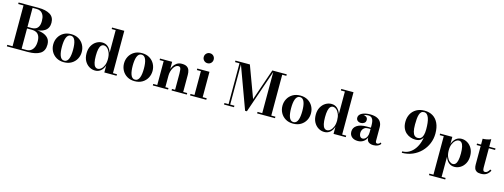

<svg xmlns="http://www.w3.org/2000/svg" viewBox="-14 -1841 8322 3171"><g transform="rotate(15 4147.0 -255.0)"><path d="M25 0V-26H355.5Q396 -26 427.5 -47.2Q459 -68.5 477.2 -109.5Q495.5 -150.5 495.5 -210Q495.5 -269.5 477.2 -305Q459 -340.5 427.5 -356Q396 -371.5 355.5 -371.5H245.5V-388.5H385.5Q463.5 -388.5 527 -370.5Q590.5 -352.5 628 -311.2Q665.5 -270 665.5 -200Q665.5 -91.5 591.8 -45.8Q518 0 385.5 0ZM115.5 -12V-738H270.5V-12ZM245.5 -381V-398.5H345.5Q381 -398.5 410.5 -412.8Q440 -427 457.8 -461Q475.5 -495 475.5 -554.5Q475.5 -614 457.8 -651.2Q440 -688.5 410.5 -706.2Q381 -724 345.5 -724H25V-750H366Q490 -750 563 -706.2Q636 -662.5 636 -565Q636 -471.5 567 -426.2Q498 -381 366 -381Z M1000 10Q924.5 10 869.8 -23Q815 -56 785.5 -110.5Q756 -165 756 -230Q756 -295 785.5 -349.5Q815 -404 869.8 -437Q924.5 -470 1000 -470Q1075.5 -470 1130.2 -437Q1185 -404 1214.5 -349.5Q1244 -295 1244 -230Q1244 -165 1214.5 -110.5Q1185 -56 1130.2 -23Q1075.5 10 1000 10ZM1000 -16Q1027.5 -16 1046 -32.5Q1064.5 -49 1075.5 -78.5Q1086.5 -108 1091.2 -146.8Q1096 -185.5 1096 -230Q1096 -275 1091.2 -313.5Q1086.5 -352 1075.5 -381.5Q1064.5 -411 1046 -427.5Q1027.5 -444 1000 -444Q972.5 -444 954.2 -427.5Q936 -411 925 -381.5Q914 -352 909.2 -313.5Q904.5 -275 904.5 -230Q904.5 -185.5 909.2 -146.8Q914 -108 925 -78.5Q936 -49 954.2 -32.5Q972.5 -16 1000 -16Z M1533 9.5Q1480 9.5 1432.5 -19Q1385 -47.5 1355.2 -101Q1325.5 -154.5 1325.5 -229.5Q1325.5 -304.5 1355.2 -358.2Q1385 -412 1432.5 -440.8Q1480 -469.5 1533 -469.5Q1590.5 -469.5 1631.5 -434.2Q1672.5 -399 1691.5 -337.5V-724H1623V-750H1832V-26H1900.5V0H1691.5V-121.5Q1672.5 -60.5 1631.8 -25.5Q1591 9.5 1533 9.5ZM1569.5 -30.5Q1598.5 -30.5 1626.5 -53.8Q1654.5 -77 1673 -121.5Q1691.5 -166 1691.5 -229.5Q1691.5 -293.5 1673 -338.5Q1654.5 -383.5 1626.5 -406.8Q1598.5 -430 1569.5 -430Q1542 -430 1523 -409.2Q1504 -388.5 1494 -344.2Q1484 -300 1484 -229.5Q1484 -159 1494 -115Q1504 -71 1523 -50.8Q1542 -30.5 1569.5 -30.5Z M2210.5 10Q2135 10 2080.2 -23Q2025.5 -56 1996 -110.5Q1966.5 -165 1966.5 -230Q1966.5 -295 1996 -349.5Q2025.5 -404 2080.2 -437Q2135 -470 2210.5 -470Q2286 -470 2340.8 -437Q2395.5 -404 2425 -349.5Q2454.5 -295 2454.5 -230Q2454.5 -165 2425 -110.5Q2395.5 -56 2340.8 -23Q2286 10 2210.5 10ZM2210.5 -16Q2238 -16 2256.5 -32.5Q2275 -49 2286 -78.5Q2297 -108 2301.8 -146.8Q2306.5 -185.5 2306.5 -230Q2306.5 -275 2301.8 -313.5Q2297 -352 2286 -381.5Q2275 -411 2256.5 -427.5Q2238 -444 2210.5 -444Q2183 -444 2164.8 -427.5Q2146.5 -411 2135.5 -381.5Q2124.5 -352 2119.8 -313.5Q2115 -275 2115 -230Q2115 -185.5 2119.8 -146.8Q2124.5 -108 2135.5 -78.5Q2146.5 -49 2164.8 -32.5Q2183 -16 2210.5 -16Z M2728 -460V-26H2781V0H2520.5V-26H2589.5V-434H2520.5V-460ZM3033 -319.5V-26H3101.5V0H2841V-26H2894.5V-303Q2894.5 -345 2890.8 -370.2Q2887 -395.5 2876.8 -406.8Q2866.5 -418 2846 -418Q2821 -418 2799.5 -400.8Q2778 -383.5 2762 -355.2Q2746 -327 2737 -292.8Q2728 -258.5 2728 -223.5L2708 -223Q2708 -258 2717.5 -300.5Q2727 -343 2748.2 -381.5Q2769.5 -420 2805 -445Q2840.5 -470 2892 -470Q2949 -470 2979.2 -450.5Q3009.5 -431 3021.2 -397Q3033 -363 3033 -319.5Z M3296 -588Q3260.5 -588 3235.8 -612.8Q3211 -637.5 3211 -673Q3211 -709.5 3235.8 -734Q3260.5 -758.5 3296 -758.5Q3332.5 -758.5 3356.8 -734Q3381 -709.5 3381 -673Q3381 -637.5 3356.8 -612.8Q3332.5 -588 3296 -588ZM3366 -460V-26H3434.5V0H3157.5V-26H3226V-434H3157.5V-460Z M4101 10 3822.5 -750H3979L4178.5 -210.5L4363 -750H4392L4131.5 10ZM3836.5 -750V-26H3908.5V0H3738V-26H3808.5V-724H3732.5V-750ZM4609.5 -750V-724H4539V-26H4609.5V0H4304V-26H4384.5V-750Z M4919 10Q4843.5 10 4788.8 -23Q4734 -56 4704.5 -110.5Q4675 -165 4675 -230Q4675 -295 4704.5 -349.5Q4734 -404 4788.8 -437Q4843.5 -470 4919 -470Q4994.5 -470 5049.2 -437Q5104 -404 5133.5 -349.5Q5163 -295 5163 -230Q5163 -165 5133.5 -110.5Q5104 -56 5049.2 -23Q4994.5 10 4919 10ZM4919 -16Q4946.5 -16 4965 -32.5Q4983.5 -49 4994.5 -78.5Q5005.5 -108 5010.2 -146.8Q5015 -185.5 5015 -230Q5015 -275 5010.2 -313.5Q5005.5 -352 4994.5 -381.5Q4983.5 -411 4965 -427.5Q4946.5 -444 4919 -444Q4891.5 -444 4873.2 -427.5Q4855 -411 4844 -381.5Q4833 -352 4828.2 -313.5Q4823.5 -275 4823.5 -230Q4823.5 -185.5 4828.2 -146.8Q4833 -108 4844 -78.5Q4855 -49 4873.2 -32.5Q4891.5 -16 4919 -16Z M5452 9.5Q5399 9.5 5351.5 -19Q5304 -47.5 5274.2 -101Q5244.5 -154.5 5244.5 -229.5Q5244.5 -304.5 5274.2 -358.2Q5304 -412 5351.5 -440.8Q5399 -469.5 5452 -469.5Q5509.5 -469.5 5550.5 -434.2Q5591.5 -399 5610.5 -337.5V-724H5542V-750H5751V-26H5819.5V0H5610.5V-121.5Q5591.5 -60.5 5550.8 -25.5Q5510 9.5 5452 9.5ZM5488.5 -30.5Q5517.5 -30.5 5545.5 -53.8Q5573.5 -77 5592 -121.5Q5610.5 -166 5610.5 -229.5Q5610.5 -293.5 5592 -338.5Q5573.5 -383.5 5545.5 -406.8Q5517.5 -430 5488.5 -430Q5461 -430 5442 -409.2Q5423 -388.5 5413 -344.2Q5403 -300 5403 -229.5Q5403 -159 5413 -115Q5423 -71 5442 -50.8Q5461 -30.5 5488.5 -30.5Z M6291 10Q6259 10 6234 0.2Q6209 -9.5 6194.5 -29.2Q6180 -49 6180 -79.5V-304.5Q6180 -340.5 6173 -372.2Q6166 -404 6145.8 -423.5Q6125.5 -443 6085.5 -443Q6065.5 -443 6042.5 -438.8Q6019.5 -434.5 5999 -424.8Q5978.5 -415 5965.2 -399.5Q5952 -384 5952 -361H5920Q5920 -392.5 5943.5 -411.8Q5967 -431 5998.5 -431Q6031 -431 6055.8 -413.5Q6080.5 -396 6080.5 -363Q6080.5 -327.5 6055.2 -309.2Q6030 -291 5998.5 -291Q5964 -291 5941.5 -309.8Q5919 -328.5 5919 -361Q5919 -389 5935.5 -409.2Q5952 -429.5 5979.5 -442.5Q6007 -455.5 6040.8 -461.8Q6074.5 -468 6108.5 -468Q6185 -468 6231 -446.8Q6277 -425.5 6297.8 -388.5Q6318.5 -351.5 6318.5 -304.5V-71.5Q6318.5 -54.5 6324.5 -43Q6330.5 -31.5 6349 -31.5Q6360 -31.5 6375.5 -39.8Q6391 -48 6400 -64.5L6415.5 -47Q6401.5 -20.5 6368.8 -5.2Q6336 10 6291 10ZM6026.5 10Q5961.5 10 5922.8 -23.2Q5884 -56.5 5884 -113.5Q5884 -180.5 5942.2 -219.8Q6000.5 -259 6107 -259H6226.5V-236H6138.5Q6100.5 -236 6077.2 -220Q6054 -204 6043.5 -180Q6033 -156 6033 -131Q6033 -107 6039.8 -88.5Q6046.5 -70 6059.5 -59.5Q6072.5 -49 6092 -49Q6112.5 -49 6132.8 -63.2Q6153 -77.5 6166.5 -107Q6180 -136.5 6180 -182.5H6196.5Q6196.5 -124.5 6175.2 -81.2Q6154 -38 6115.8 -14Q6077.5 10 6026.5 10Z M6780 10V-14.5Q6847 -14.5 6900.5 -46.5Q6954 -78.5 6991.8 -132.8Q7029.5 -187 7049.5 -254Q7069.5 -321 7069.5 -391V-470Q7069.5 -527.5 7064 -575.5Q7058.5 -623.5 7046 -659Q7033.5 -694.5 7013 -714.2Q6992.5 -734 6963 -734Q6933 -734 6914.8 -716.2Q6896.5 -698.5 6886.8 -666.8Q6877 -635 6873.5 -592.5Q6870 -550 6870 -500Q6870 -423.5 6881.5 -378.8Q6893 -334 6915.5 -314.5Q6938 -295 6970 -295Q7002 -295 7024.2 -312.8Q7046.5 -330.5 7058 -369.2Q7069.5 -408 7069.5 -470H7090.5Q7090.5 -407.5 7077.2 -359.5Q7064 -311.5 7031.2 -284.5Q6998.5 -257.5 6938.5 -257.5Q6897 -257.5 6855.5 -271.8Q6814 -286 6779.8 -315.2Q6745.5 -344.5 6725 -390.5Q6704.5 -436.5 6704.5 -500Q6704.5 -575 6736.2 -633.8Q6768 -692.5 6826.5 -726.2Q6885 -760 6965.5 -760Q7046 -760 7106.5 -723.8Q7167 -687.5 7200.8 -616.2Q7234.5 -545 7234.5 -440Q7234.5 -349 7200.8 -267.8Q7167 -186.5 7105.8 -124Q7044.5 -61.5 6961.5 -25.8Q6878.5 10 6780 10Z M7309.5 250V224H7378.5V-434H7309.5V-460H7518.5V-338Q7538 -399 7578.8 -434Q7619.5 -469 7677 -469Q7730 -469 7777.5 -440.5Q7825 -412 7855 -358.5Q7885 -305 7885 -230Q7885 -155 7855 -101.2Q7825 -47.5 7777.5 -18.8Q7730 10 7677 10Q7619.5 10 7578.8 -25.2Q7538 -60.5 7518.5 -121.5V224H7586.5V250ZM7641 -29.5Q7668.5 -29.5 7687.5 -50.2Q7706.5 -71 7716.5 -115.2Q7726.5 -159.5 7726.5 -230Q7726.5 -300.5 7716.5 -344.5Q7706.5 -388.5 7687.5 -408.8Q7668.5 -429 7641 -429Q7612.5 -429 7584 -405.8Q7555.5 -382.5 7537 -338.2Q7518.5 -294 7518.5 -230Q7518.5 -166 7537 -121Q7555.5 -76 7584 -52.8Q7612.5 -29.5 7641 -29.5Z M8130 7Q8081.5 7 8055.5 -9.2Q8029.5 -25.5 8019.5 -53.5Q8009.5 -81.5 8009.5 -116.5V-560Q8043.5 -560 8083.2 -567.8Q8123 -575.5 8149.5 -590V-107.5Q8149.5 -70 8158.2 -54.8Q8167 -39.5 8188.5 -39.5Q8209.5 -39.5 8229.5 -56.2Q8249.5 -73 8263 -101.5L8286.5 -89Q8267 -46.5 8229.5 -19.8Q8192 7 8130 7ZM7941 -434V-460H8256.5V-434Z"/></g></svg>

Font: Bodoni Moda 9pt
Style: Bold
Weight: 700
Designer: Owen Earl
Foundry: indestructible type
Version: Version 2.005